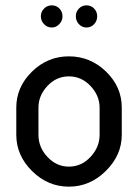

<svg xmlns="http://www.w3.org/2000/svg" viewBox="-20 -691 517 719"><path d="M174 -588Q157 -588 145 -600.5Q133 -613 133 -630Q133 -647 145 -659Q157 -671 174 -671Q191 -671 202.5 -659Q214 -647 214 -630Q214 -613 202 -600.5Q190 -588 174 -588ZM275.5 -659Q287 -671 304 -671Q321 -671 332.5 -659Q344 -647 344 -630Q344 -613 332.5 -600.5Q321 -588 304 -588Q287 -588 275.5 -600.5Q264 -613 264 -630Q264 -647 275.5 -659ZM436 -288V-186Q436 -110 376.5 -51Q317 8 238 8Q159 8 100 -50.5Q41 -109 41 -186V-288Q41 -365 99.5 -422.5Q158 -480 238 -480Q318 -480 377 -423Q436 -366 436 -288ZM353 -186V-288Q353 -333 319 -369Q285 -405 238 -405Q191 -405 157.5 -369Q124 -333 124 -288V-186Q124 -139 158 -103Q192 -67 238 -67Q285 -67 319 -103.5Q353 -140 353 -186Z"/></svg>

Font: Dosis
Style: Medium
Weight: 500
Designer: Edgar Tolentino, Pablo Impallari, Igino Marini
Foundry: Edgar Tolentino, Pablo Impallari, Igino Marini
Version: Version 1.007